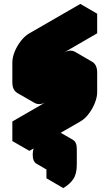

<svg xmlns="http://www.w3.org/2000/svg" viewBox="-20 -720 560 980"><path d="M217 -200Q182 -180 156 -195Q130 -210 130 -250V-350Q130 -377 142 -406.5Q154 -436 174 -461.5Q194 -487 217 -500L476 -650V-550L217 -400V-300L390 -400Q424 -420 450 -405Q476 -390 476 -350V-250Q476 -224 464 -194Q452 -164 432.5 -138.5Q413 -113 390 -100L130 50V-50L390 -200V-300ZM303 160Q273 177 253.5 166Q234 155 234 120Q234 85 253.5 51Q273 17 303 0Q333 -17 352.5 -6Q372 5 372 40V120Q372 167 354.5 193.5Q337 220 303 240ZM390 -300V-200L303 -250V-350ZM303 160V240L217 190V110ZM450 -405Q424 -420 390 -400L217 -300L130 -350L303 -450Q338 -470 364 -455ZM353 -6Q333 -17 303 0Q273 17 253.5 51Q234 85 234 120Q234 155 253 166L167 116Q147 105 147 70Q147 35 166.5 1Q186 -33 217 -50Q247 -67 266 -56ZM390 -200 130 -50 43 -100 303 -250ZM130 -50V50L43 0V-100ZM476 -650 217 -500Q194 -487 174 -461.5Q154 -436 142 -406.5Q130 -377 130 -350V-250Q130 -210 156 -195L69 -245Q43 -260 43 -300V-400Q43 -427 55 -456.5Q67 -486 87 -511.5Q107 -537 130 -550L390 -700Z"/></svg>

Font: Nabla
Style: Regular
Weight: 400
Designer: Arthur Reinders Folmer
Foundry: Typearture
Version: Version 1.002